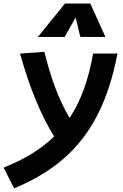

<svg xmlns="http://www.w3.org/2000/svg" viewBox="-77 -815 683 1066"><path d="M1.5 230.5 -57.1 115.7Q116.7 46.9 223.6 -57.1Q168.5 -146 121.3 -260.5Q74.2 -375 34.2 -517.6L169.4 -527.3Q225.1 -299.3 309.6 -160.6Q357.4 -232.9 389.2 -321.3Q420.9 -409.7 439.9 -517.6H575.2Q538.1 -322.8 465.8 -179.9Q393.6 -37.1 279.5 63Q165.5 163.1 1.5 230.5ZM424.3 -795.4 508.3 -609.9H369.1L342.8 -717.8L282.2 -609.9H133.3L283.7 -795.4Z"/></svg>

Font: Cascadia Mono
Style: Bold Italic
Weight: 700
Italic angle: -10°
Monospace: yes
Designer: Aaron Bell
Foundry: Saja Typeworks
Version: Version 2404.023; ttfautohint (v1.8.4)